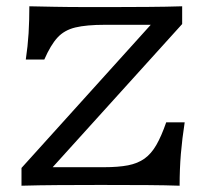

<svg xmlns="http://www.w3.org/2000/svg" viewBox="-20 -591 682 611"><path d="M48.4 0V-56.5L459.7 -512.1H314.5Q254.8 -512.1 219.8 -503.6Q184.7 -495.2 162.9 -471.4Q141.1 -447.6 121 -401.6H62.1Q68.5 -444.4 71 -485.5Q73.4 -526.6 73.4 -571Q108.1 -570.2 153.6 -569.4Q199.2 -568.5 258.1 -568.5H340.3Q391.1 -568.5 450.8 -569Q510.5 -569.4 559.7 -571V-514.5L147.6 -58.9H310.5Q356.5 -58.9 387.5 -64.9Q418.5 -71 439.9 -86.3Q461.3 -101.6 477.4 -129.4Q493.5 -157.3 508.9 -201.6H567.7Q559.7 -150 555.6 -101.6Q551.6 -53.2 551.6 0Q507.3 -1.6 449.2 -2Q391.1 -2.4 315.3 -2.4H286.3Q229 -2.4 166.1 -2Q103.2 -1.6 48.4 0Z"/></svg>

Font: Playfair 5pt SemiExpanded Light
Style: Regular
Weight: 300
Width: 6
Designer: Claus Eggers Sørensen
Foundry: Claus Eggers Sørensen
Version: Version 2.203